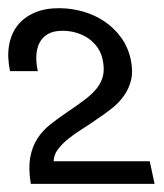

<svg xmlns="http://www.w3.org/2000/svg" viewBox="-47 -729 400 469"><path d="M-22.5 -555.2Q-29.8 -589.8 -24.9 -618.2Q-20 -646.5 -4.4 -666.5Q11.2 -686.5 36.9 -697.8Q62.5 -709 97.2 -709Q127.4 -709 156.2 -700.7Q185.1 -692.4 208.7 -676.3Q232.4 -660.2 249.3 -636.7Q266.1 -613.3 272.5 -583Q278.3 -555.2 273.2 -533.7Q268.1 -512.2 255.6 -494.9Q243.2 -477.5 225.8 -463.9Q208.5 -450.2 189.9 -438Q171.4 -424.8 152.6 -413.1Q133.8 -401.4 118.9 -389.2Q104 -377 94.2 -363.8Q84.5 -350.6 84 -335H318.8L330.6 -279.8H28.3Q22 -317.9 26.9 -344.5Q31.7 -371.1 44.4 -390.6Q57.1 -410.2 75.9 -425Q94.7 -439.9 115.7 -454.1Q141.1 -471.2 159.9 -485.4Q178.7 -499.5 189.9 -513.9Q201.2 -528.3 204.8 -544.9Q208.5 -561.5 203.6 -584Q200.2 -600.1 191.2 -613Q182.1 -626 169.2 -635Q156.2 -644 139.9 -648.9Q123.5 -653.8 106 -653.8Q83.5 -653.8 69.8 -645.8Q56.2 -637.7 49.3 -624Q42.5 -610.4 41.7 -592.5Q41 -574.7 45.4 -555.2Z"/></svg>

Font: XB Khoramshahr
Style: Oblique
Weight: 400
Italic angle: 12°
Designer: Behnam
Foundry: Irmug
Version: Version 8.005 2009